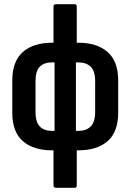

<svg xmlns="http://www.w3.org/2000/svg" viewBox="-20 -703 618 908"><path d="M227 8Q138 8 88 -35.5Q38 -79 38 -171V-321Q38 -413 88 -457Q138 -501 227 -501H233V-673Q233 -683 245 -683H332Q343 -683 343 -673V-501H350Q439 -501 489 -457Q539 -413 539 -321V-171Q539 -79 489 -35.5Q439 8 350 8H343V174Q343 185 333 185H245Q233 185 233 174V8ZM227 -84H238V-408H227Q188 -408 168 -387.5Q148 -367 148 -319V-174Q148 -126 168 -105Q188 -84 227 -84ZM350 -408H339V-84H350Q388 -84 409 -105Q430 -126 430 -174V-319Q430 -367 409 -387.5Q388 -408 350 -408Z"/></svg>

Font: Sofia Sans Condensed
Style: Bold
Weight: 700
Designer: Botio Nikoltchev, Ani Petrova
Foundry: lettersoup
Version: Version 4.101; ttfautohint (v1.8.4.7-5d5b)